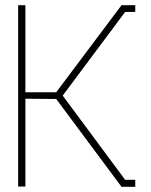

<svg xmlns="http://www.w3.org/2000/svg" viewBox="-20 -720 582 741"><path d="M449 1 197 -338 78 -339V0H50V-700H78V-364H197L449 -700H502V-674H463L222 -351L463 -26H502V1Z"/></svg>

Font: Turret Road ExtraLight
Style: Regular
Weight: 275
Designer: Noponies
Foundry: Noponies
Version: Version 1.001; ttfautohint (v1.8)